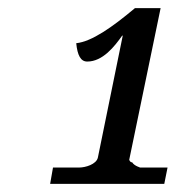

<svg xmlns="http://www.w3.org/2000/svg" viewBox="-20 -839 431 471"><path d="M103 -388H383L391 -428H323C326 -428 310 -431 304 -441C301 -440 298 -444 297 -447L374 -819H311C255 -772 205 -737 167 -733C170 -703 178 -688 194 -688C232 -688 261 -725 280 -752L281 -751L220 -452C216 -436 190 -428 174 -428H110Z"/></svg>

Font: Noto Serif Semi
Style: Italic
Weight: 600
Italic angle: -12°
Designer: Monotype Design Team
Foundry: Monotype Imaging Inc.
Version: Version 1.901